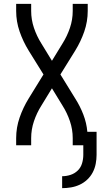

<svg xmlns="http://www.w3.org/2000/svg" viewBox="-20 -755 540 998"><path d="M303 223V161Q325 161 346.5 154Q368 147 384 131.5Q400 116 406.5 94Q413 72 413 50V0H358V-37Q358 -82 343.5 -125Q329 -168 305 -206L250 -296L195 -206Q171 -168 156.5 -125Q142 -82 142 -37V0H64V-37Q64 -92 82 -144Q100 -196 129 -243L206 -368L129 -492Q100 -539 82 -591Q64 -643 64 -698V-735H142V-698Q142 -653 156.5 -610Q171 -567 195 -529L250 -439L305 -529Q329 -567 343.5 -610Q358 -653 358 -698V-735H436V-698Q436 -643 418 -591Q400 -539 371 -492L294 -368L371 -243Q396 -204 413 -160Q430 -116 434 -70H482V50Q482 73 477.5 96.5Q473 120 462 141Q451 162 433.5 178.5Q416 195 394.5 205Q373 215 349.5 219Q326 223 303 223Z"/></svg>

Font: Iosevka Term Curly
Style: Regular
Weight: 400
Designer: Belleve Invis
Foundry: Belleve Invis
Version: Version 32.3.0